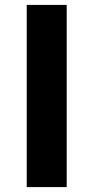

<svg xmlns="http://www.w3.org/2000/svg" viewBox="-20 -763 380 783"><path d="M89 0V-743H252V0Z"/></svg>

Font: Noto Sans HK Thin ExtraBold
Style: Regular
Weight: 800
Version: Version 2.004-H2;hotconv 1.0.118;makeotfexe 2.5.65603